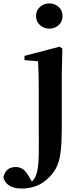

<svg xmlns="http://www.w3.org/2000/svg" viewBox="-115 -821 470 1112"><path d="M12.6 271Q-35.4 271 -61.8 253.5Q-88.2 236.1 -95.4 207.2Q-83 146.4 -24 146.4Q-0.7 146.4 16.9 158.4Q34.4 170.3 49.5 196.7L78.6 244.5V250.8H57.1V242.3Q68.8 232.4 78.3 221.4Q87.8 210.5 94.2 192.1Q104.5 164.2 107.5 119.3Q110.5 74.4 109.9 16.9Q109.4 -40.5 109.4 -105.9V-304.4Q109.4 -353.9 108.5 -392.2Q107.6 -430.4 105.6 -466.2L26.8 -472.9V-497.4L229.2 -550.4L246.1 -540.2L242.8 -387.9V-80.4Q242.8 -1.2 237 51.6Q231.2 104.4 215.7 139.9Q200.3 175.4 170.7 204.7Q133.8 242.4 92.9 256.7Q52 271 12.6 271ZM171.1 -655Q139.4 -655 116.6 -675.4Q93.8 -695.9 93.8 -728.8Q93.8 -760.3 116.6 -780.9Q139.4 -801.4 171.1 -801.4Q202 -801.4 224.7 -780.9Q247.3 -760.3 247.3 -728.8Q247.3 -695.9 224.7 -675.4Q202 -655 171.1 -655Z"/></svg>

Font: Noto Serif HK ExtraLight
Style: Regular
Weight: 200
Designer: Ryoko NISHIZUKA 西塚涼子 (kana & ideographs); Frank Grießhammer (Latin, Greek & Cyrillic); Wenlong ZHANG 张文龙 (bopomofo); San
Foundry: Adobe
Version: Version 2.002-H1;hotconv 1.1.0;makeotfexe 2.6.0